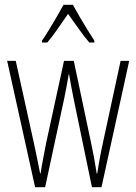

<svg xmlns="http://www.w3.org/2000/svg" viewBox="-20 -784 571 804"><path d="M287 -377Q282 -402 277.5 -426.5Q273 -451 269 -474H268Q264 -451 259.5 -426Q255 -401 250 -377L169 0H127L10 -529H46L123 -180Q130 -148 136 -118Q142 -88 148 -58H150Q153 -80 160 -116Q167 -152 173 -184L248 -529H289L363 -178Q375 -123 385 -57H387Q391 -83 394 -99.5Q397 -116 399.5 -130Q402 -144 406 -163L485 -529H521L405 0H365ZM285 -764Q298 -740 316 -709.5Q334 -679 350.5 -652.5Q367 -626 375 -614V-606H354Q333 -630 309.5 -663.5Q286 -697 265 -726Q246 -699 222 -664Q198 -629 178 -606H156V-614Q168 -631 184.5 -658Q201 -685 217.5 -713.5Q234 -742 246 -764Z"/></svg>

Font: Noto Sans Myanmar UI ExtraCondensed ExtraLight
Style: Regular
Weight: 200
Width: 2
Designer: Monotype Design Team
Foundry: Monotype Imaging Inc.
Version: Version 2.103; ttfautohint (v1.8.4.7-5d5b)